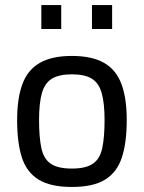

<svg xmlns="http://www.w3.org/2000/svg" viewBox="-20 -732 571 762"><path d="M265 10Q181 10 133.5 -19Q86 -48 67 -106.5Q48 -165 48 -256Q48 -342 69 -398.5Q90 -455 138 -482.5Q186 -510 265 -510Q345 -510 393 -482.5Q441 -455 462 -398.5Q483 -342 483 -256Q483 -165 463.5 -106.5Q444 -48 397 -19Q350 10 265 10ZM265 -63Q321 -63 349 -82.5Q377 -102 386 -145Q395 -188 395 -256Q395 -323 383.5 -363Q372 -403 344 -420Q316 -437 265 -437Q215 -437 186.5 -420Q158 -403 146.5 -363Q135 -323 135 -256Q135 -188 144 -145Q153 -102 181 -82.5Q209 -63 265 -63ZM345 -617V-712H425V-617ZM144 -617V-712H223V-617Z"/></svg>

Font: Cairo Play Medium
Style: Regular
Weight: 500
Version: Version 3.119